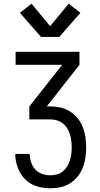

<svg xmlns="http://www.w3.org/2000/svg" viewBox="-20 -799 540 1034"><path d="M252 215Q227 215 202.5 210.5Q178 206 155.5 195Q133 184 115 166Q97 148 85.5 126Q74 104 68 79.5Q62 55 62 30H140Q140 52 147.5 74.5Q155 97 170 113.5Q185 130 207 137.5Q229 145 252 145Q270 145 287.5 140Q305 135 318.5 124Q332 113 341.5 97.5Q351 82 356.5 65Q362 48 364 30.5Q366 13 366 -5Q366 -23 364 -41Q362 -59 356.5 -76Q351 -93 341.5 -108.5Q332 -124 317.5 -135Q303 -146 285.5 -151Q268 -156 250 -156H138V-226L315 -450H64V-520H408V-450L232 -226H250Q278 -226 305.5 -220Q333 -214 356.5 -199Q380 -184 398 -162Q416 -140 426 -114Q436 -88 440 -60.5Q444 -33 444 -5Q444 23 440 50.5Q436 78 426 103.5Q416 129 398.5 151Q381 173 357.5 188Q334 203 307 209Q280 215 252 215ZM201 -600 87 -730 150 -779 250 -658 350 -779 413 -730 299 -600Z"/></svg>

Font: Iosevka www.saffi
Style: Regular
Weight: 400
Monospace: yes
Designer: Belleve Invis
Foundry: Belleve Invis
Version: Version 22.0.2; ttfautohint (v1.8.3)